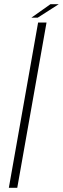

<svg xmlns="http://www.w3.org/2000/svg" viewBox="-20 -892 299 912"><path d="M22 0 161 -785H201L62 0ZM129 -808 219.5 -872H259L159 -808Z"/></svg>

Font: Anybody ExtraExpanded ExtraLight
Style: Italic
Weight: 200
Width: 8
Italic angle: -10°
Designer: Tyler Finck
Foundry: Etcetera Type Company
Version: Version 1.010; ttfautohint (v1.8.3) -l 8 -r 50 -G 200 -x 14 